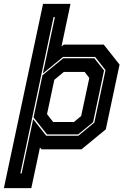

<svg xmlns="http://www.w3.org/2000/svg" viewBox="-61 -770 662 990"><path d="M-41 200 161 -750H302.5L256 -530.5L268 -540H474L555.5 -437L484.5 -103L359 0H153L145 -9.5L100.5 200ZM44 124H50.5L110 -155.5L177.5 -70H343L425.5 -138L483 -408.5L429.5 -476.5H264L160 -391L222 -681.5H215ZM181.5 -77 112 -164.5 158 -382 265 -469.5H425.5L475.5 -406.5L419 -140L342 -77ZM213 -141H320.5L357.5 -172L399.5 -368L375.5 -399H268L219 -358.5L181.5 -181.5Z"/></svg>

Font: Tourney Expanded ExtraBold
Style: Italic
Weight: 800
Width: 7
Italic angle: -12°
Designer: Tyler Finck
Foundry: Etcetera Type Co
Version: Version 1.010; ttfautohint (v1.8.3)